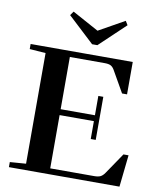

<svg xmlns="http://www.w3.org/2000/svg" viewBox="-94 -945 838 1018"><g transform="rotate(10 325.0 -436.0)"><path d="M345.7 -718.3 204.1 -850.1 219.2 -871.6 361.3 -793.9 500 -871.6 513.2 -850.1 374 -718.3ZM24.4 0V-27.3L110.8 -33.7V-629.4L24.4 -635.7V-663.1H574.2V-488.8H547.4L481.4 -604.5Q472.7 -619.6 461.4 -625.5Q450.2 -631.3 428.7 -631.3H241.2V-350.1H425.8V-454.1H452.6V-222.2H425.8V-318.4H241.2V-31.7H477.1Q499.5 -31.7 511.5 -37.6Q523.4 -43.5 534.2 -59.1L610.8 -171.9H638.2L619.6 0Z"/></g></svg>

Font: Elstob 14pt SemiBold
Style: Regular
Weight: 600
Designer: Peter S. Baker
Version: Version 1.015